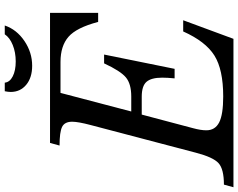

<svg xmlns="http://www.w3.org/2000/svg" viewBox="-143 -883 1000 806"><g transform="rotate(-90 357.0 -480.0)"><path d="M-15 -40Q50 -40 75 -62.5Q100 -85 119 -158L235 -599Q249 -652 249 -677Q249 -709 227 -719.5Q205 -730 149 -730L160 -770H706V-568H668Q644 -659 605.5 -692.5Q567 -726 500 -726H370L292 -429H355Q408 -429 435 -451.5Q462 -474 494 -543H531L471 -247H431Q434 -277 434 -299Q434 -345 416.5 -365Q399 -385 354 -385H279L222 -170Q213 -137 213 -114Q213 -77 246 -60Q279 -43 355 -43Q468 -43 527 -80Q586 -117 628 -211H675L597 0H-26ZM653 -960Q636 -910 588 -877.5Q540 -845 484 -845Q434 -845 404 -870Q374 -895 374 -935Q374 -946 377 -960H413Q415 -939 439.5 -926.5Q464 -914 502 -914Q540 -914 571 -926.5Q602 -939 616 -960Z"/></g></svg>

Font: Libre Baskerville
Style: Italic
Weight: 400
Italic angle: -15°
Designer: Pablo Impallari, Rodrigo Fuenzalida
Foundry: Pablo Impallari, Rodrigo Fuenzalida
Version: Version 1.051;Glyphs 3.2.3 (3260)